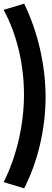

<svg xmlns="http://www.w3.org/2000/svg" viewBox="-22 -915 284 1049"><path d="M-2 -861C72 -724 109 -559 109 -399C109 -238 71 -65 -2 80L110 114C184 -30 227 -210 227 -385C227 -560 184 -743 110 -895Z"/></svg>

Font: Ranchers
Style: Regular
Weight: 400
Designer: Pablo Impallari, Brenda Gallo
Foundry: Pablo Impallari, Brenda Gallo
Version: Version 1.000